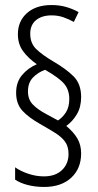

<svg xmlns="http://www.w3.org/2000/svg" viewBox="-20 -780 390 762"><path d="M44 -412Q44 -454 67.5 -482Q91 -510 126 -525Q92 -549 71.5 -577Q51 -605 51 -644Q51 -696 87 -728Q123 -760 184 -760Q216 -760 242 -752.5Q268 -745 292 -732L273 -693Q253 -704 231.5 -711.5Q210 -719 185 -719Q146 -719 123 -700Q100 -681 100 -646Q100 -608 124 -585Q148 -562 190 -537Q242 -507 272 -477Q302 -447 302 -395Q302 -355 285 -326.5Q268 -298 243 -280Q272 -256 287 -230.5Q302 -205 302 -171Q302 -111 262.5 -74.5Q223 -38 155 -38Q121 -38 91 -45.5Q61 -53 40 -67V-116Q61 -101 92 -90.5Q123 -80 154 -80Q200 -80 226 -105Q252 -130 252 -169Q252 -199 238 -218Q224 -237 199 -252.5Q174 -268 139 -288Q93 -314 68.5 -341Q44 -368 44 -412ZM91 -417Q91 -385 110.5 -365Q130 -345 164 -327L210 -302Q228 -313 241.5 -334Q255 -355 255 -387Q255 -423 235 -447Q215 -471 159 -503Q131 -493 111 -472.5Q91 -452 91 -417Z"/></svg>

Font: Noto Sans Gurmukhi ExtraCondensed Light
Style: Regular
Weight: 300
Width: 2
Designer: Jelle Bosma - Monotype Design Team
Foundry: Monotype Imaging Inc.
Version: Version 2.004; ttfautohint (v1.8.4.7-5d5b)